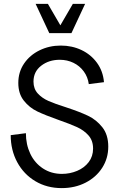

<svg xmlns="http://www.w3.org/2000/svg" viewBox="-20 -950 620 986"><path d="M35 -256 113 -266Q113 -208 135.5 -160.5Q158 -113 200.5 -85Q243 -57 298 -57Q339 -57 376 -72.5Q413 -88 435.5 -117.5Q458 -147 458 -187Q458 -228 434.5 -254.5Q411 -281 376 -297Q341 -313 281 -334Q213 -358 172 -377.5Q131 -397 102.5 -433Q74 -469 74 -524Q74 -580 103.5 -623.5Q133 -667 183 -691.5Q233 -716 292 -716Q350 -716 398.5 -693Q447 -670 478 -627.5Q509 -585 514 -528L436 -518Q431 -555 410 -583.5Q389 -612 357 -627.5Q325 -643 287 -643Q231 -643 191.5 -612.5Q152 -582 152 -531Q152 -494 174 -470Q196 -446 229 -431.5Q262 -417 319 -399Q389 -376 432 -355.5Q475 -335 505.5 -296.5Q536 -258 536 -197Q536 -137 505 -88.5Q474 -40 419.5 -12Q365 16 297 16Q221 16 161.5 -19.5Q102 -55 68.5 -117Q35 -179 35 -256ZM163 -930H226L290 -820L354 -930H417L347 -780H233Z"/></svg>

Font: Uncut Sans Variable
Style: Regular
Weight: 400
Designer: Kasper Nordkvist
Foundry: UNCUT.wtf
Version: Version 1.303;Glyphs 3.1.2 (3151)